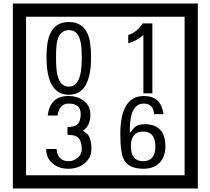

<svg xmlns="http://www.w3.org/2000/svg" viewBox="-20 -980 1195 1090"><path d="M1103 90H53V-960H1103ZM1028 15V-885H128V15ZM497 -656Q497 -442 371 -442Q244 -442 244 -656Q244 -744 265 -789Q294 -855 371 -855Q448 -855 477 -789Q497 -745 497 -656ZM444 -656Q444 -723 435 -752Q420 -809 371 -809Q322 -809 306 -752Q298 -723 298 -656Q298 -587 306 -553Q322 -488 371 -488Q419 -488 435 -554Q444 -587 444 -656ZM845 -450H794V-781Q748 -743 708 -735V-781Q759 -798 790 -847H845ZM499 -136Q499 -84 460.5 -53Q422 -22 369 -22Q314 -22 280 -51Q242 -82 242 -134H301Q307 -65 370 -65Q398 -65 421 -84.5Q444 -104 444 -132Q444 -177 426 -196Q408 -215 363 -215V-259Q405 -259 421.5 -276Q438 -293 438 -334Q438 -392 369 -392Q318 -392 306 -324H251Q264 -435 368 -435Q419 -435 454 -409Q493 -380 493 -330Q493 -265 451 -238Q475 -222 483 -210Q499 -185 499 -136ZM919 -149Q919 -91 886.5 -56.5Q854 -22 795 -22Q711 -22 684 -73Q663 -111 663 -219Q663 -435 797 -435Q895 -435 908 -332H855Q850 -392 796 -392Q713 -392 717 -225Q738 -253 748 -260Q768 -275 801 -275Q919 -275 919 -149ZM862 -149Q862 -233 793 -233Q723 -233 723 -149Q723 -65 793 -65Q862 -65 862 -149Z"/></svg>

Font: Unicode BMP Fallback SIL
Style: Regular
Weight: 400
Foundry: NRSI, SIL International
Version: Version 5.1 Based on Unicode 5.1